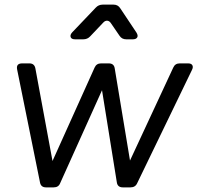

<svg xmlns="http://www.w3.org/2000/svg" viewBox="-20 -810 853 830"><path d="M179 0Q157 0 153 -21L54 -510Q49 -536 76 -536H107Q129 -536 133 -514L207 -114L389 -518Q397 -536 417 -536H450Q473 -536 476 -514L542 -116L729 -518Q737 -536 757 -536H793Q807 -536 811.5 -528Q816 -520 810 -508L573 -18Q565 0 544 0H511Q488 0 485 -22L421 -420L240 -18Q233 0 212 0ZM305 -640Q289 -640 285.5 -649.5Q282 -659 292 -670L394 -777Q406 -790 424 -790H471Q490 -790 500 -774L570 -669Q578 -656 573 -648Q568 -640 554 -640H526Q507 -640 497 -655L460 -709Q453 -720 443.5 -720.5Q434 -721 426 -712L370 -653Q358 -640 340 -640Z"/></svg>

Font: Pitagon Sans Text
Style: Italic
Weight: 400
Italic angle: -8°
Designer: Travis Tran
Foundry: Pitagon
Version: Version 1.001; ttfautohint (v1.8.4.7-5d5b);gftools[0.9.26]